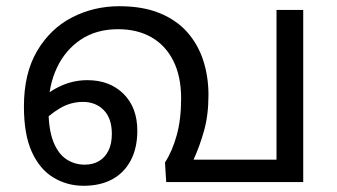

<svg xmlns="http://www.w3.org/2000/svg" viewBox="-20 -586 1084 618"><path d="M249 12Q196 12 152 -14.5Q108 -41 82.5 -97Q57 -153 57 -243Q57 -350 99.5 -422Q142 -494 212 -530Q282 -566 364 -566Q440 -566 494.5 -543.5Q549 -521 583.5 -481.5Q618 -442 634.5 -390.5Q651 -339 651 -280Q651 -216 637 -166Q623 -116 603 -72H870V-554H956V0H515L511 -63Q534 -98 548.5 -149.5Q563 -201 563 -269Q563 -340 538 -390Q513 -440 467.5 -466Q422 -492 360 -492Q290 -492 240 -458.5Q190 -425 163 -367.5Q136 -310 136 -237Q136 -170 151.5 -130.5Q167 -91 193.5 -73.5Q220 -56 253 -56Q279 -56 298.5 -67.5Q318 -79 329 -101Q340 -123 340 -155Q340 -205 314 -231.5Q288 -258 247 -258Q207 -258 172 -237Q137 -216 108 -184L93 -248Q123 -283 167.5 -305.5Q212 -328 261 -328Q333 -328 377.5 -284Q422 -240 422 -165Q422 -110 401 -70Q380 -30 341.5 -9Q303 12 249 12Z"/></svg>

Font: hextamil15
Style: Book
Weight: 400
Designer: Jelle Bosma - Monotype Design Team
Foundry: Monotype Imaging Inc.
Version: Version 2.003